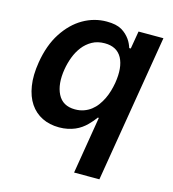

<svg xmlns="http://www.w3.org/2000/svg" viewBox="-112 -645 849 942"><g transform="rotate(15 312.5 -174.5)"><path d="M43.3 -272Q58.2 -363.3 98.7 -425.4Q139.6 -488.3 195.5 -520.4Q251.4 -552.6 314.6 -552.6Q339.1 -552.6 358 -548.7Q376.8 -544.7 391 -536.6Q404.8 -528.4 415.3 -518.5Q425.8 -508.5 433.4 -497.9Q441.1 -487.2 446 -476.4Q451 -465.6 454.2 -455.3H462L477.3 -545.5H603.7L479.4 204.5H350.9L398.8 -85.9H393.5Q386.7 -76 377.8 -65.7Q369 -55.4 357.6 -44Q346.6 -33 332.6 -23.1Q318.5 -13.1 301.8 -6Q285.2 1.1 265.1 5.3Q245 9.6 221.6 9.6Q173.3 9.6 135.3 -9.2Q97.3 -28.1 73.2 -63.9Q49 -99.8 40.7 -152.3Q32.3 -204.9 43.3 -272ZM186.4 -146Q211.6 -95.9 274.5 -95.9Q299 -95.9 319.2 -103.2Q339.5 -110.4 355.8 -123Q372.2 -135.7 384.8 -152.9Q397.4 -170.1 406.8 -189.6Q416.2 -209.2 422.4 -230.5Q428.6 -251.8 432.2 -272.7Q445.3 -353 420.5 -399.9Q394.9 -447.1 332.7 -447.1Q296.2 -447.1 268.8 -431.8Q241.5 -416.5 222.3 -391.7Q203.1 -366.8 191.4 -335.8Q179.7 -304.7 174.4 -272.7Q161.6 -195.3 186.4 -146Z"/></g></svg>

Font: Inter P Semi Bold
Style: Italic
Weight: 600
Italic angle: 9.39999°
Designer: Rasmus Andersson
Foundry: rsms
Version: Version 3.018;git-588b23468